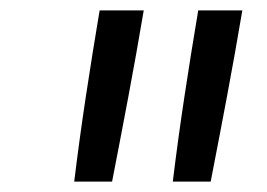

<svg xmlns="http://www.w3.org/2000/svg" viewBox="-20 -792 515 370"><path d="M313 -442Q323 -524 335.5 -606.5Q348 -689 362 -772H447Q433 -689 417.5 -606.5Q402 -524 386 -442ZM123 -442Q133 -524 145.5 -606.5Q158 -689 172 -772H257Q243 -689 227.5 -606.5Q212 -524 196 -442Z"/></svg>

Font: Iosevka QP
Style: Italic
Weight: 400
Italic angle: -9°
Designer: Belleve Invis
Foundry: Belleve Invis
Version: Version 20.0.0; ttfautohint (v1.8.4)